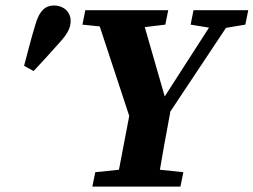

<svg xmlns="http://www.w3.org/2000/svg" viewBox="-20 -695 944 715"><path d="M286.9 -603.3 430.2 -588.3H472.3L595.6 -603.3L606.5 -657H297.7L286.9 -603.3ZM323.9 0H651.9L662.8 -53.7L520.8 -68.7H479L334.8 -53.7L323.9 0ZM474.9 -221.9H576L865.3 -657H800.1L580.2 -315.4L602.2 -305.3L501 -657H331.5L474.9 -221.9ZM410.9 0H564.6C582 -103.7 600.8 -208.4 620.5 -312.2H470.7L410.9 0ZM689.8 -603.3 781.4 -588.3H804L893.6 -603.3L904.5 -657H700.7L689.8 -603.3ZM69.7 -449.9 105.2 -430.5C139.1 -466.6 170.3 -500.8 202.1 -536.8C229.9 -567.3 243.1 -590.3 243.1 -617C243.1 -651.8 215.8 -674.6 181 -674.6C151 -674.6 126.6 -657.7 110.6 -599.8C96.8 -553.9 82.7 -499.4 69.7 -449.9Z"/></svg>

Font: Source Serif Variable
Style: Italic
Weight: 389
Italic angle: -12°
Designer: Frank Grießhammer
Foundry: Adobe Systems Incorporated
Version: Version 3.001;hotconv 1.0.111;makeotfexe 2.5.65597